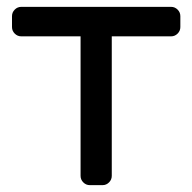

<svg xmlns="http://www.w3.org/2000/svg" viewBox="-20 -540 561 560"><path d="M506 -493V-461Q506 -450 498 -442Q490 -434 479 -434H306V-27Q306 -16 298 -8Q290 0 279 0H242Q231 0 223 -8Q215 -16 215 -27V-434H42Q31 -434 23 -442Q15 -450 15 -461V-493Q15 -504 23 -512Q31 -520 42 -520H479Q490 -520 498 -512Q506 -504 506 -493Z"/></svg>

Font: Hezaedrus
Style: Regular
Weight: 400
Designer: Hubert & Fischer
Foundry: Hubert & Fischer
Version: Version 1.10;September 3, 2019;FontCreator 11.5.0.2425 64-bi